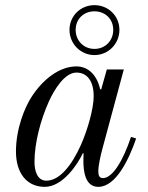

<svg xmlns="http://www.w3.org/2000/svg" viewBox="-20 -714 576 746"><path d="M250 -598C250 -544 293 -500 347 -500C401 -500 444 -544 444 -598C444 -652 401 -694 347 -694C293 -694 250 -652 250 -598ZM274 -598C274 -640 305 -670 347 -670C389 -670 420 -640 420 -598C420 -556 389 -524 347 -524C305 -524 274 -556 274 -598ZM42 -125C42 -44 82 12 154 12C224 12 282 -76 302 -119L305 -117C305 -117 304 -110 304 -90C304 -50 310 12 362 12C430 12 481 -94 509 -176L489 -182C459 -92 418 -22 380 -22C366 -22 362 -32 362 -49C362 -73 372 -113 376 -129L461 -444H395L373 -366L369 -368C354 -432 315 -456 277 -456C211 -456 146 -406 101 -335C77 -297 42 -216 42 -125ZM114 -85C114 -157 137 -247 170 -320C191 -366 231 -432 277 -432C318 -432 344 -400 344 -340C344 -292 320 -208 294 -150C258 -70 211 -12 160 -12C124 -12 114 -52 114 -85Z"/></svg>

Font: Old Standard
Style: Italic
Weight: 400
Italic angle: -15.2°
Designer: Alexey Kryukov <alexios@thessalonica.org.ru>
Version: Version 2.0